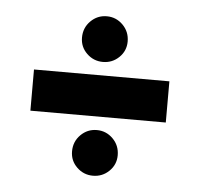

<svg xmlns="http://www.w3.org/2000/svg" viewBox="-38 -534 488 469"><g transform="rotate(5 206.0 -299.5)"><path d="M150 -438Q150 -462 166.5 -478.5Q183 -495 206 -495Q229 -495 245.5 -478.5Q262 -462 262 -438Q262 -415 245.5 -399Q229 -383 206 -383Q183 -383 166.5 -399Q150 -415 150 -438ZM40 -350H372V-249H40ZM150 -159Q150 -183 166.5 -199.5Q183 -216 206 -216Q229 -216 245.5 -199.5Q262 -183 262 -159Q262 -136 245.5 -120Q229 -104 206 -104Q183 -104 166.5 -120Q150 -136 150 -159Z"/></g></svg>

Font: Prompt Medium
Style: Regular
Weight: 500
Designer: Katatrad Team
Foundry: CadsonDemak
Version: Version 1.000